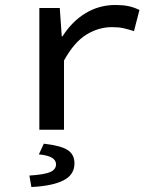

<svg xmlns="http://www.w3.org/2000/svg" viewBox="-20 -521 640 771"><path d="M138 0V-489H220L228 -375H231Q269 -435 323.5 -468Q378 -501 444 -501Q473 -501 495 -496.5Q517 -492 540 -481L518 -396Q493 -404 475 -408Q457 -412 429 -412Q376 -412 327 -382Q278 -352 237 -278V0ZM106 230 98 184Q160 180 182.5 169.5Q205 159 205 139Q205 105 136 99L156 56Q226 64 252.5 82Q279 100 279 135Q279 181 234.5 203.5Q190 226 106 230Z"/></svg>

Font: Source Code Pro Medium
Style: Regular
Weight: 500
Monospace: yes
Designer: Paul D. Hunt, Teo Tuominen
Foundry: Adobe Systems Incorporated
Version: Version 2.030;PS 1.000;hotconv 16.6.51;makeotf.lib2.5.65220